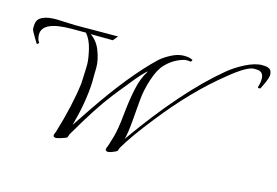

<svg xmlns="http://www.w3.org/2000/svg" viewBox="-86 -770 1436 996"><g transform="rotate(15 632.0 -272.0)"><path d="M118 -546 220 -542Q361 -543 450 -543L429 -517Q409 -517 369.5 -517.5Q330 -518 310 -518Q347 -493 365 -445.5Q383 -398 383 -358L382 -305Q382 -290 382 -277Q377 -168 341 -39Q352 -55 408 -139Q556 -358 681 -477Q701 -496 737.5 -515.5Q774 -535 807 -535Q838 -535 855 -525L849 -514Q841 -516 825.5 -516Q810 -516 779 -502Q748 -488 719 -459Q690 -430 670 -369.5Q650 -309 645.5 -254.5Q641 -200 635.5 -135.5Q630 -71 621 -39Q838 -346 1032 -508Q1071 -541 1122 -567Q1173 -593 1212 -593Q1253 -593 1260 -574Q1264 -563 1264 -555Q1264 -547 1260 -535Q1256 -523 1252.5 -514.5Q1249 -506 1243 -494Q1237 -482 1234.5 -476.5Q1232 -471 1222 -473Q1220 -475 1219 -476Q1227 -503 1227 -522Q1227 -558 1197 -563Q1191 -564 1176 -564Q1138 -564 1048 -490Q892 -366 741 -174Q651 -61 608 13Q607 15 605 22Q603 29 600 32Q597 35 579.5 42Q562 49 555 49Q548 49 544 46Q535 42 547 18L564 -38Q576 -81 583.5 -158.5Q591 -236 604.5 -300Q618 -364 647 -408Q628 -398 556 -307Q546 -295 528.5 -273Q511 -251 500 -237Q432 -150 338 13Q337 15 335 22Q333 29 330.5 31.5Q328 34 305 41.5Q282 49 275 49Q268 49 264 46Q255 42 267 18Q314 -137 329 -257Q333 -334 333 -361.5Q333 -389 321.5 -439Q310 -489 284 -519H208Q51 -519 51 -447Q51 -421 64 -404L53 -396Q52 -398 39 -419Q14 -459 14 -467.5Q14 -476 14 -480Q14 -510 29 -523Q55 -546 118 -546Z"/></g></svg>

Font: Italianno
Style: Regular
Weight: 400
Designer: Robert E. Leuschke
Foundry: Robert E. Leuschke
Version: Version 1.003